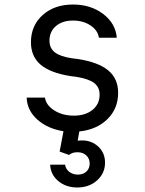

<svg xmlns="http://www.w3.org/2000/svg" viewBox="-20 -570 640 850"><path d="M202 159H268Q271 179 287 191Q303 203 325 203Q348 203 362.5 189.5Q377 176 377 154Q377 132 362 118Q347 104 323 104Q299 104 286 116L244 101L261 11Q191 0 145.5 -40.5Q100 -81 98 -138H179Q184 -104 220.5 -81Q257 -58 307 -58Q358 -58 389.5 -83.5Q421 -109 421 -151Q421 -184 397 -202.5Q373 -221 317 -230L293 -233Q203 -247 160 -283.5Q117 -320 117 -383Q117 -457 169 -503.5Q221 -550 303 -550Q382 -550 437 -508Q492 -466 497 -403H418Q413 -436 380.5 -457.5Q348 -479 303 -479Q256 -479 227.5 -454.5Q199 -430 199 -390Q199 -357 222.5 -338.5Q246 -320 298 -312L323 -309Q415 -295 459 -258.5Q503 -222 503 -159Q503 -89 455.5 -42.5Q408 4 331 12L324 53Q375 46 410 74.5Q445 103 445 150Q445 197 410 228.5Q375 260 322 260Q272 260 238 231.5Q204 203 202 159Z"/></svg>

Font: CommitMono
Style: 450Regular
Weight: 450
Designer: Eigil Nikolajsen
Foundry: Eigil Nikolajsen
Version: Version 1.002